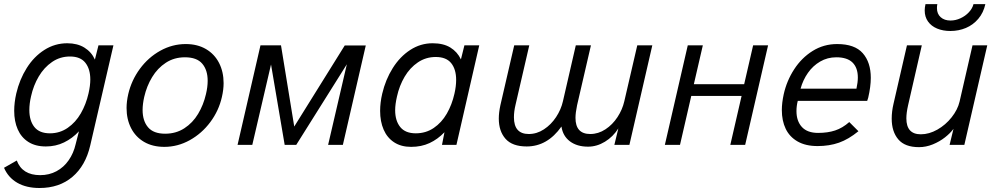

<svg xmlns="http://www.w3.org/2000/svg" viewBox="-30 -710 4890 941"><path d="M163.6 211.4Q99.1 211.4 54.7 185.8Q10.3 160.2 -10.3 112.3L52.2 76.7Q79.1 148.4 167 148.4Q210.9 148.4 246.8 129.2Q282.7 109.9 306.6 75.4Q330.6 41 340.8 -3.4L356.9 -66.4Q324.7 -31.7 283.9 -12Q243.2 7.8 194.8 7.8Q143.6 7.8 108.9 -14.4Q74.2 -36.6 56.9 -75.9Q39.6 -115.2 39.6 -167Q39.6 -207.5 49.8 -252Q65.9 -320.8 101.1 -376.7Q136.2 -432.6 187.5 -465.3Q238.8 -498 299.8 -498Q349.1 -498 383.8 -476.6Q418.5 -455.1 435.1 -418L452.6 -487.8H525.9L412.1 3.4Q389.2 102.1 325 156.7Q260.7 211.4 163.6 211.4ZM403.8 -252Q412.6 -290.5 412.6 -320.3Q412.6 -371.6 388.4 -402.3Q364.3 -433.1 313 -433.1Q264.2 -433.1 225.1 -406.2Q186 -379.4 159.9 -335.2Q133.8 -291 122.1 -237.8Q113.8 -202.1 113.8 -170.9Q113.8 -118.7 138.4 -87.6Q163.1 -56.6 214.8 -56.6Q263.2 -56.6 302 -83.5Q340.8 -110.4 366.2 -154.5Q391.6 -198.7 403.8 -252Z M590.3 -180.7Q590.3 -212.9 598.6 -249Q614.3 -316.4 655.5 -372.6Q696.8 -428.7 755.6 -461.4Q814.5 -494.1 880.4 -494.1Q937.5 -494.1 979.5 -469.5Q1021.5 -444.8 1043.7 -401.4Q1065.9 -357.9 1065.9 -302.7Q1065.9 -271 1057.6 -234.9Q1042.5 -167.5 1000.7 -111.6Q959 -55.7 899.9 -22.9Q840.8 9.8 775.4 9.8Q717.8 9.8 676 -14.6Q634.3 -39.1 612.3 -82.3Q590.3 -125.5 590.3 -180.7ZM979.5 -249Q987.8 -283.7 987.8 -314Q987.8 -366.7 961.2 -397.9Q934.6 -429.2 876.5 -429.2Q823.7 -429.2 783 -402.6Q742.2 -376 715.6 -332Q689 -288.1 676.8 -234.9Q668.9 -199.7 668.9 -170.9Q668.9 -117.7 695.6 -86.2Q722.2 -54.7 779.3 -54.7Q832.5 -54.7 873.5 -81.3Q914.6 -107.9 940.9 -151.9Q967.3 -195.8 979.5 -249Z M1134.3 0 1246.6 -487.8H1347.2L1412.1 -89.8L1659.7 -487.3H1762.7L1650.4 0H1578.1L1669.9 -395L1421.9 0H1365.2L1298.3 -394L1206.5 0Z M2318.8 -487.8 2207 0H2136.2L2148.4 -62Q2115.2 -27.3 2075.2 -8.8Q2035.2 9.8 1984.9 9.8Q1935.5 9.8 1901.4 -12.7Q1867.2 -35.2 1850.1 -75Q1833 -114.7 1833 -166.5Q1833 -207 1843.3 -251Q1859.4 -319.8 1894.8 -376.2Q1930.2 -432.6 1980.7 -465.3Q2031.2 -498 2090.3 -498Q2143.1 -498 2177.2 -477.1Q2211.4 -456.1 2229 -418.9L2246.1 -487.8ZM2205.6 -318.4Q2205.6 -370.1 2181.4 -400.4Q2157.2 -430.7 2105.5 -430.7Q2057.1 -430.7 2018.1 -404.3Q1979 -377.9 1953.1 -334Q1927.2 -290 1915.5 -236.8Q1906.7 -198.2 1906.7 -169.9Q1906.7 -118.2 1931.6 -87.4Q1956.5 -56.6 2007.8 -56.6Q2057.1 -56.6 2095.7 -82.8Q2134.3 -108.9 2159.7 -152.8Q2185.1 -196.8 2197.3 -251Q2205.6 -287.1 2205.6 -318.4Z M2721.7 -89.8Q2652.8 7.8 2551.3 7.8Q2481 7.8 2447.8 -29.5Q2414.6 -66.9 2414.6 -128.9Q2414.6 -158.2 2422.4 -194.3L2490.2 -487.8H2564L2496.6 -196.3Q2488.8 -163.6 2488.8 -135.3Q2488.8 -53.2 2561.5 -53.2Q2601.1 -53.2 2636 -76.2Q2670.9 -99.1 2695.3 -136Q2719.7 -172.9 2729 -213.9L2792 -487.8H2866.2L2798.3 -194.3Q2790.5 -157.2 2790.5 -132.3Q2790.5 -53.2 2862.8 -53.2Q2902.3 -53.2 2937.3 -76.2Q2972.2 -99.1 2996.3 -136Q3020.5 -172.9 3029.8 -213.9L3093.3 -487.8H3167L3054.7 0H2981L3000.5 -80.6Q2974.6 -39.6 2934.8 -15.4Q2895 8.8 2852.1 8.8Q2797.9 8.8 2763.2 -17.3Q2728.5 -43.5 2721.7 -89.8Z M3228.5 0 3340.8 -487.8H3414.6L3370.6 -297.4H3617.2L3661.1 -487.8H3734.4L3622.1 0H3549.3L3604.5 -239.7H3357.9L3302.7 0Z M3801.8 -170.9Q3801.8 -205.6 3811 -248Q3825.7 -314 3862.1 -370.1Q3898.4 -426.3 3952.6 -460.2Q4006.8 -494.1 4072.8 -494.1Q4159.2 -494.1 4198.5 -449.2Q4237.8 -404.3 4237.8 -328.6Q4237.8 -285.6 4225.1 -231L4220.2 -215.8H3879.9Q3873.5 -190.4 3873.5 -165.5Q3873.5 -116.7 3900.1 -87.6Q3926.8 -58.6 3979.5 -58.6Q4026.9 -58.6 4063 -70.6Q4099.1 -82.5 4132.3 -111.8L4177.2 -66.9Q4128.9 -27.3 4081.8 -10.7Q4034.7 5.9 3977.1 5.9Q3918.5 5.9 3879.2 -16.6Q3839.8 -39.1 3820.8 -78.6Q3801.8 -118.2 3801.8 -170.9ZM4167.5 -275.4Q4174.3 -306.6 4174.3 -330.1Q4174.3 -377.9 4148.2 -403.6Q4122.1 -429.2 4068.8 -429.2Q4025.4 -429.2 3989.7 -408.4Q3954.1 -387.7 3929.7 -352.8Q3905.3 -317.9 3893.6 -275.4Z M4502 -658.7Q4502 -672.9 4505.9 -689.9H4564Q4562 -680.7 4562 -670.4Q4562 -642.1 4580.3 -625.7Q4598.6 -609.4 4628.4 -609.4Q4653.3 -609.4 4677.2 -620.4Q4701.2 -631.3 4718.5 -649.9Q4735.8 -668.5 4741.2 -689.9H4799.3Q4790 -647.5 4764.6 -617.7Q4739.3 -587.9 4703.9 -573Q4668.5 -558.1 4627.9 -558.1Q4591.3 -558.1 4562.7 -570.1Q4534.2 -582 4518.1 -604.7Q4502 -627.4 4502 -658.7ZM4340.3 -128.4Q4340.3 -164.1 4349.1 -201.2L4415 -487.8H4487.8L4420.4 -193.4Q4412.1 -156.7 4412.1 -129.9Q4412.1 -51.8 4482.9 -51.8Q4523.4 -51.8 4564 -74.7Q4604.5 -97.7 4634 -135Q4663.6 -172.4 4672.9 -211.9L4736.3 -487.8H4808.6L4696.3 0H4624L4643.1 -78.6Q4627.9 -57.6 4601.6 -36.9Q4575.2 -16.1 4541.7 -2.4Q4508.3 11.2 4474.1 11.2Q4404.8 11.2 4372.6 -26.9Q4340.3 -64.9 4340.3 -128.4Z"/></svg>

Font: Acari Sans
Style: Italic
Weight: 400
Italic angle: -13°
Designer: Alfredo Marco Pradil and Stefan Peev
Foundry: Hanken Design Co.
Version: Version 1.045;January 11, 2019;FontCreator 11.5.0.2425 64-bi